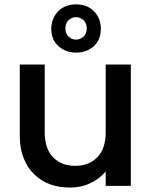

<svg xmlns="http://www.w3.org/2000/svg" viewBox="-20 -844 689 872"><path d="M460 -65.9Q433.1 -31.7 390.1 -12.2Q349.6 7.8 296.9 7.8Q248 7.8 208 -6.8Q166.5 -21.5 136.2 -51.8Q105.5 -79.6 87.9 -125Q69.8 -167.5 69.8 -227.1V-550.8H183.1V-244.1Q183.1 -168 221.2 -129.9Q258.8 -90.8 320.8 -90.8Q384.3 -90.8 421.9 -129.9Q460 -168 460 -244.1V-550.8H574.2V0H460ZM212.9 -713.9Q212.9 -737.3 222.2 -759.8Q231 -779.8 246.1 -794.9Q263.2 -810.5 282.2 -816.9Q302.2 -824.2 325.2 -824.2Q348.6 -824.2 370.1 -816.9Q387.7 -810.5 404.8 -794.9Q420.4 -779.3 429.2 -759.8Q438 -738.3 438 -713.9Q438 -663.1 405.8 -633.8Q372.6 -605 325.2 -605Q279.3 -605 246.1 -633.8Q212.9 -662.6 212.9 -713.9ZM276.9 -714.8Q276.9 -692.4 291 -678.2Q305.2 -664.1 325.2 -664.1Q344.2 -664.1 359.9 -678.2Q374 -692.4 374 -714.8Q374 -737.8 359.9 -752Q344.2 -766.1 325.2 -766.1Q305.2 -766.1 291 -752Q276.9 -737.8 276.9 -714.8Z"/></svg>

Font: PoppinsZ Medium
Style: Regular
Weight: 500
Designer: Ninad Kale (Devanagari), Jonny Pinhorn (Latin)
Foundry: Indian Type Foundry
Version: Version 3.002;FEAKit 1.0